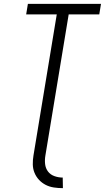

<svg xmlns="http://www.w3.org/2000/svg" viewBox="-20 -755 545 998"><path d="M307 223Q283 223 260 219.5Q237 216 217.5 206Q198 196 183 180Q168 164 159.5 143.5Q151 123 150.5 100Q150 77 154 53L275 -680H116L125 -735H505L496 -680H337L216 53Q212 76 214.5 98Q217 120 229.5 136.5Q242 153 263 160.5Q284 168 306 168Z"/></svg>

Font: Iosevka Term Curly Lt Obl
Style: Regular
Weight: 300
Italic angle: -9°
Designer: Belleve Invis
Foundry: Belleve Invis
Version: Version 32.3.0